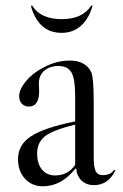

<svg xmlns="http://www.w3.org/2000/svg" viewBox="-20 -645 431 672"><path d="M130 7Q92 7 67.5 -19.5Q43 -46 43 -88Q43 -138 88.5 -168Q134 -198 243 -220V-311Q243 -369 230 -391.5Q217 -414 185 -414Q154 -414 135 -397.5Q116 -381 116 -353Q116 -350 116.5 -340.5Q117 -331 117 -326Q117 -272 81 -272Q66 -272 56.5 -282Q47 -292 47 -308Q47 -332 70.5 -360.5Q94 -389 131 -408Q176 -433 224 -433Q281 -433 300 -391Q308 -370 308 -286V-95Q308 -59 315 -45.5Q322 -32 340 -32Q367 -32 380 -51L384 -49Q359 3 309 3Q283 3 266 -12.5Q249 -28 247 -54L244 -55Q195 7 130 7ZM173 -31Q218 -31 243 -68V-209Q166 -190 138 -168.5Q110 -147 110 -107Q110 -72 127 -51.5Q144 -31 173 -31ZM196 -530Q114 -530 88 -625H93Q122 -578 196 -578Q269 -578 299 -625H304Q291 -579 263 -554.5Q235 -530 196 -530Z"/></svg>

Font: Libre Caslon Display
Style: Regular
Weight: 400
Designer: Pablo Impallari, Rodrigo Fuenzalida
Foundry: Pablo Impallari, Rodrigo Fuenzalida
Version: Version 1.002